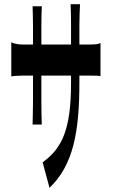

<svg xmlns="http://www.w3.org/2000/svg" viewBox="-20 -826 540 919"><path d="M360 -432V-464H415C437 -464 456 -464 461 -461V-621C454 -615 437 -613 415 -613H360V-707C360 -748 362 -780 363 -806H318C319 -781 320 -748 320 -707V-613H178V-695C178 -738 179 -772 180 -796H136C137 -761 138 -729 138 -696V-613H84C63 -613 38 -620 34 -624V-460C40 -462 62 -464 84 -464H138V-343C138 -294 136 -255 136 -230H180C179 -255 178 -294 178 -343V-464H320V-428C320 -202 275 -115 184 -49L217 73C331 -36 360 -195 360 -432Z"/></svg>

Font: 寒蝉无机体 CompactMedium
Style: Regular
Weight: 500
Width: 3
Designer: ChillTanhei {Warren2060}; 
Source Han Sans {Ryoko NISHIZUKA 西塚涼子 (kana, bopomofo & ideographs); Paul D. Hunt (Latin, Gre
Foundry: ChillType&Adobe
Version: Version 1.000;Glyphs 3.1.1 (3135)